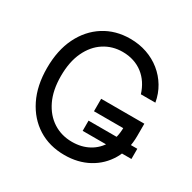

<svg xmlns="http://www.w3.org/2000/svg" viewBox="-165 -901 1072 1074"><g transform="rotate(30 371.5 -364.0)"><path d="M383.3 10.3Q286.1 10.3 212.6 -35.9Q139.2 -82 97.7 -165.8Q56.2 -249.5 56.2 -363.3Q56.2 -478 97.4 -561.8Q138.7 -645.5 211.7 -691.7Q284.7 -737.8 378.9 -737.8Q436.5 -737.8 486.8 -720.5Q537.1 -703.1 576.7 -671.1Q616.2 -639.2 642.6 -595.2Q668.9 -551.3 678.2 -498H584.5Q573.7 -533.2 554.9 -561.8Q536.1 -590.3 510 -610.6Q483.9 -630.9 450.9 -641.8Q418 -652.8 378.9 -652.8Q313 -652.8 260.3 -618.9Q207.5 -585 176.8 -520.3Q146 -455.6 146 -363.3Q146 -272 177 -207.5Q208 -143.1 261.5 -108.9Q314.9 -74.7 383.3 -74.7Q444.8 -74.7 492.2 -101.1Q539.6 -127.4 566.7 -175.8Q593.8 -224.1 593.8 -289.6L621.6 -284.7H404.8V-365.2H683.6V-286.1Q683.6 -196.8 644.5 -130.1Q605.5 -63.5 537.8 -26.6Q470.2 10.3 383.3 10.3ZM404.8 -158.2V-224.1H719.7V-158.2Z"/></g></svg>

Font: Inter 18pt
Style: Regular
Weight: 400
Designer: Rasmus Andersson
Foundry: rsms
Version: Version 4.001;git-66647c0bb